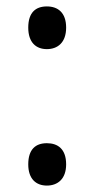

<svg xmlns="http://www.w3.org/2000/svg" viewBox="-20 -566 293 598"><path d="M68 -480C68 -434 92 -413 126 -413C159 -413 186 -433 186 -480C186 -527 160 -546 126 -546C91 -546 68 -527 68 -480ZM68 -54C68 -9 92 12 126 12C159 12 186 -8 186 -54C186 -102 160 -120 126 -120C91 -120 68 -101 68 -54Z"/></svg>

Font: Noto Sans Lao UI SemCond
Style: Regular
Weight: 400
Width: 4
Designer: Monotype Design Team
Foundry: Monotype Imaging Inc.
Version: Version 2.000